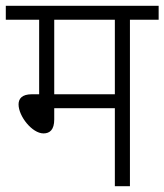

<svg xmlns="http://www.w3.org/2000/svg" viewBox="-20 -642 567 662"><path d="M428 -574H527V-622H0V-574H115V-317H90C56 -317 44 -302 44 -282C44 -241 91 -182 130 -182C152 -182 167 -195 167 -230V-269H376V0H428ZM376 -574V-317H167V-574Z"/></svg>

Font: Noto Sans Devanagari SemiCondensed Light
Style: Regular
Weight: 300
Width: 4
Designer: Jelle Bosma - Monotype Design Team
Foundry: Monotype Imaging Inc.
Version: Version 2.004